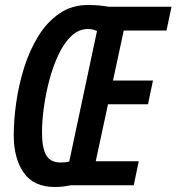

<svg xmlns="http://www.w3.org/2000/svg" viewBox="-20 -741 706 768"><path d="M200 7Q115 7 75 -50Q35 -107 35 -200Q35 -261 45 -331.5Q55 -402 76.5 -470.5Q98 -539 133 -596Q168 -653 217.5 -687Q267 -721 332 -721Q356 -721 378 -719Q400 -717 414 -714H666L646 -619H475L432 -419H592L572 -324H412L363 -96H535L515 0H264Q254 2 237 4.5Q220 7 200 7ZM222 -91Q245 -91 257 -95L368 -617Q361 -620 352.5 -622.5Q344 -625 332 -625Q295 -625 265.5 -597Q236 -569 214 -522.5Q192 -476 177.5 -421Q163 -366 155.5 -311.5Q148 -257 148 -212Q148 -149 165 -120Q182 -91 222 -91Z"/></svg>

Font: Noto Sans ExtraCondensed SemiBold
Style: Italic
Weight: 600
Width: 2
Italic angle: -12°
Designer: Monotype Design Team
Foundry: Monotype Imaging Inc.
Version: Version 2.013; ttfautohint (v1.8.4.7-5d5b)